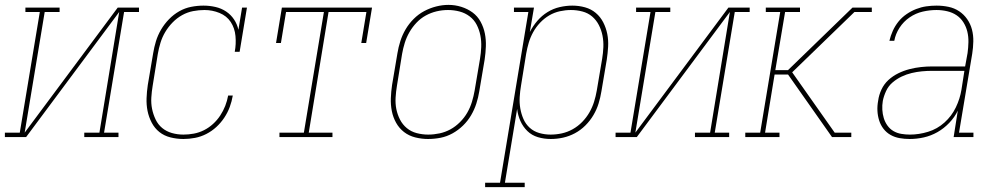

<svg xmlns="http://www.w3.org/2000/svg" viewBox="-57 -561 4077 786"><path d="M-37 0V-18H24L106 -512H47V-530H187V-512H126L44 -18L425 -530H512V-512H451L369 -18H428V0H288V-18H350L431 -512L50 0Z M694 8Q667 8 641 1.5Q615 -5 595.5 -20.5Q576 -36 564 -59Q552 -82 547 -107Q542 -132 543 -159Q544 -186 548 -213L570 -343Q574 -368 581.5 -392.5Q589 -417 602.5 -440Q616 -463 635 -482.5Q654 -502 677 -515Q700 -528 725.5 -533Q751 -538 776 -538Q801 -538 825 -532.5Q849 -527 868.5 -514Q888 -501 901 -481.5Q914 -462 919 -439L934 -530H954L924 -349H904Q910 -381 907 -413.5Q904 -446 887.5 -471Q871 -496 841.5 -508Q812 -520 780 -520Q757 -520 733.5 -515.5Q710 -511 688.5 -499Q667 -487 649.5 -469Q632 -451 619.5 -430Q607 -409 600 -386Q593 -363 589 -340L568 -210Q564 -186 562.5 -162Q561 -138 565.5 -115.5Q570 -93 580 -72Q590 -51 607 -37Q624 -23 646.5 -16.5Q669 -10 694 -10Q715 -10 736.5 -14Q758 -18 778 -28Q798 -38 815 -53.5Q832 -69 844.5 -88Q857 -107 865 -127.5Q873 -148 877 -170H896Q892 -146 883.5 -123Q875 -100 861 -79Q847 -58 828.5 -41Q810 -24 787.5 -12.5Q765 -1 741 3.5Q717 8 694 8Z M1087 0V-18H1187L1269 -512H1114L1093 -385H1073L1097 -530H1466L1442 -385H1422L1443 -512H1288L1207 -18H1304V0Z M1695 8Q1669 8 1643 1.5Q1617 -5 1597 -20.5Q1577 -36 1564.5 -58.5Q1552 -81 1547 -106.5Q1542 -132 1543 -159Q1544 -186 1548 -213L1570 -343Q1574 -368 1582 -393Q1590 -418 1603.5 -441Q1617 -464 1636.5 -483.5Q1656 -503 1679.5 -515.5Q1703 -528 1728.5 -534.5Q1754 -541 1779 -541Q1806 -541 1831.5 -533Q1857 -525 1877.5 -510Q1898 -495 1910.5 -472Q1923 -449 1928 -423.5Q1933 -398 1932 -371Q1931 -344 1927 -317L1905 -187Q1901 -162 1893 -137Q1885 -112 1871.5 -89Q1858 -66 1838.5 -47Q1819 -28 1795.5 -15Q1772 -2 1746.5 3Q1721 8 1695 8ZM1696 -10Q1719 -10 1742.5 -15Q1766 -20 1787 -31.5Q1808 -43 1826 -61Q1844 -79 1856 -100Q1868 -121 1875 -144Q1882 -167 1886 -190L1908 -320Q1912 -344 1913 -368.5Q1914 -393 1909.5 -416Q1905 -439 1894.5 -459.5Q1884 -480 1865.5 -494Q1847 -508 1824 -514Q1801 -520 1777 -520Q1753 -520 1730 -514.5Q1707 -509 1686 -497.5Q1665 -486 1648 -468Q1631 -450 1619 -429Q1607 -408 1600 -385.5Q1593 -363 1589 -340L1568 -210Q1564 -186 1562.5 -161.5Q1561 -137 1565.5 -114.5Q1570 -92 1580.5 -71.5Q1591 -51 1608.5 -36.5Q1626 -22 1649 -16Q1672 -10 1696 -10Z M1929 205V187H1990L2106 -512H2047V-530H2129L2112 -430Q2125 -455 2143 -476Q2161 -497 2184.5 -511.5Q2208 -526 2234.5 -532Q2261 -538 2286 -538Q2313 -538 2338 -531Q2363 -524 2382 -508Q2401 -492 2412.5 -469.5Q2424 -447 2429 -422Q2434 -397 2432.5 -370Q2431 -343 2427 -317L2405 -187Q2401 -162 2393.5 -137.5Q2386 -113 2372.5 -90Q2359 -67 2339.5 -47.5Q2320 -28 2296.5 -15.5Q2273 -3 2248 2.5Q2223 8 2198 8Q2170 8 2145 0.5Q2120 -7 2102 -24.5Q2084 -42 2073.5 -65.5Q2063 -89 2060 -115L2010 187H2091V205ZM2197 -10Q2220 -10 2243 -15Q2266 -20 2287.5 -32Q2309 -44 2326.5 -62Q2344 -80 2356 -101Q2368 -122 2375 -144.5Q2382 -167 2386 -190L2408 -320Q2412 -344 2413 -368Q2414 -392 2409.5 -415Q2405 -438 2394.5 -458.5Q2384 -479 2367 -493.5Q2350 -508 2327 -514Q2304 -520 2280 -520Q2258 -520 2235 -515Q2212 -510 2191.5 -498Q2171 -486 2154 -468Q2137 -450 2125.5 -429Q2114 -408 2107.5 -386Q2101 -364 2097 -341L2076 -211Q2072 -188 2070.5 -164Q2069 -140 2073 -117Q2077 -94 2086 -73.5Q2095 -53 2111.5 -38Q2128 -23 2150.5 -16.5Q2173 -10 2197 -10Z M2463 0V-18H2524L2606 -512H2547V-530H2687V-512H2626L2544 -18L2925 -530H3012V-512H2951L2869 -18H2928V0H2788V-18H2850L2931 -512L2550 0Z M2994 0V-18H3055L3137 -512H3078V-530H3218V-512H3157L3117 -274H3169L3433 -530H3512V-512H3441L3186 -265L3360 -18H3428V0H3349L3169 -256H3114L3075 -18H3134V0Z M3667 8Q3646 8 3626 4.5Q3606 1 3589 -8.5Q3572 -18 3560 -33.5Q3548 -49 3542 -68Q3536 -87 3535 -107.5Q3534 -128 3538 -149Q3541 -172 3551.5 -194.5Q3562 -217 3580 -233.5Q3598 -250 3620.5 -261Q3643 -272 3666.5 -278Q3690 -284 3713 -286.5Q3736 -289 3759 -289H3894L3904 -344Q3907 -366 3907.5 -388.5Q3908 -411 3903 -431.5Q3898 -452 3887 -469.5Q3876 -487 3859 -498.5Q3842 -510 3820.5 -515Q3799 -520 3777 -520Q3749 -520 3720.5 -513.5Q3692 -507 3667 -490Q3642 -473 3625.5 -447.5Q3609 -422 3604 -394H3584Q3589 -415 3598 -435Q3607 -455 3621 -472.5Q3635 -490 3654 -503Q3673 -516 3693.5 -524Q3714 -532 3735 -535Q3756 -538 3777 -538Q3802 -538 3826 -533Q3850 -528 3869.5 -515Q3889 -502 3902.5 -482.5Q3916 -463 3922 -440Q3928 -417 3927.5 -391.5Q3927 -366 3923 -341L3869 -18H3928V0H3847L3864 -108Q3851 -81 3829 -58Q3807 -35 3780.5 -20Q3754 -5 3725 1.5Q3696 8 3667 8ZM3668 -10Q3705 -10 3742.5 -21.5Q3780 -33 3809.5 -59.5Q3839 -86 3856 -121.5Q3873 -157 3879 -194L3891 -271H3759Q3738 -271 3717 -269Q3696 -267 3675 -262Q3654 -257 3634 -247.5Q3614 -238 3597 -223.5Q3580 -209 3570.5 -188.5Q3561 -168 3557 -148Q3554 -130 3555 -112Q3556 -94 3561 -77.5Q3566 -61 3576 -47Q3586 -33 3600.5 -24.5Q3615 -16 3632.5 -13Q3650 -10 3668 -10Z"/></svg>

Font: Iosevka Curly Slab ThObl
Style: Regular
Weight: 100
Italic angle: -9°
Monospace: yes
Designer: Belleve Invis
Foundry: Belleve Invis
Version: Version 11.0.0; ttfautohint (v1.8.3)